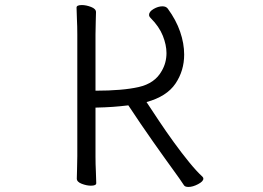

<svg xmlns="http://www.w3.org/2000/svg" viewBox="-20 -725 1040 760"><path d="M286 -589Q286 -620 284.5 -649Q283 -678 283 -695Q283 -705 304 -705Q321 -705 340.5 -697.5Q360 -690 360 -677Q360 -665 359 -639.5Q358 -614 358 -588V-366Q465 -366 529 -380.5Q593 -395 620 -444Q639 -476 639 -515Q639 -547 624.5 -583.5Q610 -620 576 -654Q570 -660 570 -666Q570 -679 588 -689.5Q606 -700 623 -700Q637 -700 644 -691Q677 -646 693 -599.5Q709 -553 709 -509Q709 -445 674.5 -394Q640 -343 560 -321Q581 -289 609 -247Q637 -205 668.5 -161.5Q700 -118 729.5 -82Q759 -46 781 -26Q785 -22 785 -18Q785 -7 764 4Q743 15 726 15Q712 15 708 8Q700 -4 690 -18.5Q680 -33 671 -45Q636 -93 586 -164Q536 -235 488 -308Q454 -304 426.5 -302Q399 -300 358 -299V-106Q358 -75 359.5 -46Q361 -17 361 0Q361 10 340 10Q323 10 303.5 2.5Q284 -5 284 -18Q284 -30 285 -55.5Q286 -81 286 -107Z"/></svg>

Font: Moon Stars Kai HW
Style: Regular
Weight: 400
Designer: GuiWonder
Version: Version 1.101